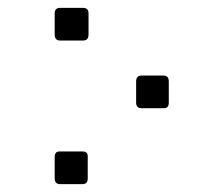

<svg xmlns="http://www.w3.org/2000/svg" viewBox="-20 -491 568 488"><path d="M133 -388Q119 -388 119 -403V-457Q119 -471 133 -471H191Q205 -471 205 -457V-403Q205 -388 191 -388ZM340 -216Q326 -216 326 -230V-284Q326 -299 340 -299H395Q409 -299 409 -284V-230Q409 -215 395 -216ZM133 -23Q119 -23 119 -38V-92Q119 -107 133 -106H190Q204 -106 203 -92V-38Q203 -23 190 -23Z"/></svg>

Font: PlemolJP
Style: Regular
Weight: 400
Monospace: yes
Version: v2.0.4; ttfautohint (v1.8.4.7-5d5b-dirty) -l 6 -r 45 -G 200 